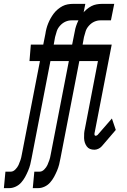

<svg xmlns="http://www.w3.org/2000/svg" viewBox="-84 -760 654 990"><path d="M-64 210 -56 125H-28Q-16 125 -5 114Q6 103 11.5 91Q17 79 21.5 65.5Q26 52 28 39L122 -445H68L75 -530H139L150 -585Q152 -599 155.5 -612.5Q159 -626 164.5 -639.5Q170 -653 177 -665.5Q184 -678 193 -690Q202 -702 214 -712Q226 -722 238.5 -728.5Q251 -735 265 -737.5Q279 -740 292 -740H356L339 -655H284Q269 -655 254 -648.5Q239 -642 226.5 -628.5Q214 -615 209 -600Q204 -585 200 -569L193 -530H290L282 -445H176L79 55Q76 72 72 88Q68 104 61 120.5Q54 137 45.5 152.5Q37 168 25 181.5Q13 195 -3.5 202.5Q-20 210 -36 210ZM85 210 93 125H121Q133 125 144 114Q155 103 160.5 91Q166 79 170.5 65.5Q175 52 177 39L271 -445H217L224 -530H288L299 -585Q301 -599 304.5 -612.5Q308 -626 313.5 -639.5Q319 -653 326 -665.5Q333 -678 342 -690Q351 -702 363 -712Q375 -722 387.5 -728.5Q400 -735 414 -737.5Q428 -740 441 -740H505L488 -655H433Q418 -655 403 -648.5Q388 -642 375.5 -628.5Q363 -615 358 -600Q353 -585 349 -569L342 -530H439L431 -445H325L228 55Q225 72 221 88Q217 104 210 120.5Q203 137 194.5 152.5Q186 168 174 181.5Q162 195 145.5 202.5Q129 210 113 210ZM403 12Q390 12 380 8Q370 4 363.5 -5Q357 -14 353.5 -24.5Q350 -35 349.5 -48Q349 -61 350 -73Q351 -85 354 -97L421 -445H365L373 -530H492L405 -81Q404 -77 403.5 -74Q403 -71 403 -68Q403 -65 404.5 -62.5Q406 -60 409 -60Q411 -60 414 -61Q417 -62 419 -64L493 -149L513 -90L441 -6Q433 3 422.5 7.5Q412 12 403 12Z"/></svg>

Font: Lode Dark Term
Style: Bold Italic
Weight: 700
Italic angle: -11°
Monospace: yes
Designer: Belleve Invis
Foundry: Belleve Invis
Version: Version 29.2.0